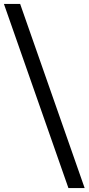

<svg xmlns="http://www.w3.org/2000/svg" viewBox="-57 -862 453 982"><path d="M46 -842H-37L293 100H376Z"/></svg>

Font: Montserrat-Alt1 Med
Style: Regular
Weight: 500
Designer: Differentunic
Foundry: Differentunic
Version: Version 7.222